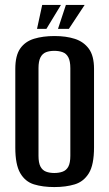

<svg xmlns="http://www.w3.org/2000/svg" viewBox="-20 -746 443 778"><path d="M200 12Q153 12 117.5 1Q82 -10 62 -44.5Q42 -79 42 -148V-467Q42 -521 62 -549.5Q82 -578 118 -589Q154 -600 201 -600Q248 -600 283.5 -588.5Q319 -577 340 -548.5Q361 -520 361 -467V-149Q361 -78 340 -44Q319 -10 283 1Q247 12 200 12ZM200 -45Q219 -45 234 -50.5Q249 -56 257 -71Q265 -86 265 -115V-470Q265 -498 257 -513.5Q249 -529 234 -534.5Q219 -540 200 -540Q181 -540 166.5 -534.5Q152 -529 144 -513.5Q136 -498 136 -470V-115Q136 -86 144 -71Q152 -56 166.5 -50.5Q181 -45 200 -45ZM130 -629 151 -726H227L168 -629ZM215 -629 247 -726H323L259 -629Z"/></svg>

Font: Alumni Sans Thin SemiBold
Style: Regular
Weight: 600
Version: Version 1.018